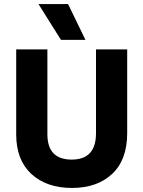

<svg xmlns="http://www.w3.org/2000/svg" viewBox="-20 -918 708 948"><path d="M402 -721H281L170 -898H316ZM608 -261Q608 -129 534 -59.5Q460 10 335 10Q210 10 135 -59Q60 -128 60 -254V-674H214V-255Q214 -130 334 -130Q454 -130 454 -260V-674H608Z"/></svg>

Font: Hind Mysuru
Style: Bold
Weight: 700
Designer: Manushi Parikh, Hitesh Malaviya
Foundry: Indian Type Foundry
Version: Version 0.703;PS 1.0;hotconv 1.0.86;makeotf.lib2.5.63406